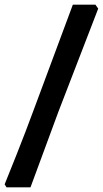

<svg xmlns="http://www.w3.org/2000/svg" viewBox="-49 -695 442 825"><path d="M202 -215 82 110H-21L-29 97Q-17 68 22.5 -31.5Q62 -131 97 -226L264 -675H361L373 -658Z"/></svg>

Font: Alegreya SC ExtraBold
Style: Italic
Weight: 800
Italic angle: -7°
Designer: Juan Pablo del Peral
Foundry: Huerta Tipografica
Version: Version 2.007; ttfautohint (v1.6)